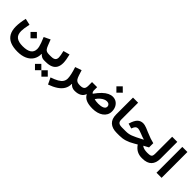

<svg xmlns="http://www.w3.org/2000/svg" viewBox="222 -2015 3599 3599"><g transform="rotate(45 2021.5 -215.5)"><path d="M304.4 -196.8 388.6 -112.3 473.4 -196.8 388.6 -281.3ZM67.7 -307.2Q51.7 -236.9 44.4 -180.5Q37.1 -124.1 37.1 -77.5Q37.1 31.6 77.3 101.8Q117.4 172 196.4 205.8Q275.4 239.5 391.7 239.5Q501.1 239.5 580 204.1Q658.9 168.6 701 103.2Q743 37.8 742.1 -51.6L746.3 -53.2Q793.3 0 857.5 0H859.3V-142.3H852.5Q813.1 -142.3 789.2 -151.1Q765.4 -159.8 749.3 -182.1Q733.2 -204.3 717.1 -244.6L670.7 -363.7L546 -303.3Q572.4 -241.1 588.8 -196.2Q605.3 -151.3 612.8 -118.7Q620.3 -86.1 620.3 -59.7Q620.3 19 562.3 58.3Q504.4 97.6 388.5 97.6Q277.5 97.6 222.7 55Q168 12.5 168 -86.3Q168 -117.5 173.9 -159.9Q179.7 -202.4 195.7 -278.3Z M786.6 167.3 870.8 251.8 955.6 167.3 870.8 82.8ZM957.2 167.3 1041.4 251.8 1126.2 167.3 1041.4 82.8ZM1120.6 -415 993.7 -380.1Q1005.4 -332.2 1012.3 -294.3Q1019.2 -256.5 1019.2 -233.9Q1019.2 -202.6 1007.2 -182.3Q995.2 -161.9 969.2 -152.1Q943.2 -142.3 900.1 -142.3H859.4Q839.2 -142.3 839.2 -71.5Q839.2 0 859.4 0H900.1Q986 0 1041.7 -24.5Q1097.4 -49.1 1124.4 -97.7Q1151.4 -146.2 1151.4 -217.9Q1151.4 -256.1 1143.3 -306.4Q1135.1 -356.6 1120.6 -415Z M1361.6 -323.1Q1387.1 -246.9 1401.9 -180.9Q1416.6 -114.9 1416.6 -73.6Q1416.6 -25.6 1392.2 11.5Q1367.9 48.7 1314.2 79.8Q1260.5 110.9 1172.5 141.1L1233.7 268.7Q1333.2 233.1 1401.9 187.4Q1470.7 141.7 1506.1 81.8Q1541.5 21.9 1540.4 -55L1545.3 -56.6Q1565.5 -29.8 1597.2 -14.9Q1628.9 0 1667.6 0H1668.4V-142.3H1667.6Q1624.2 -142.3 1597.9 -152.7Q1571.5 -163.1 1554.7 -189.1Q1537.9 -215.1 1522.8 -261.5L1488.8 -367.2Z M2163.7 -614.2 2247.9 -529.7 2332.8 -614.2 2247.9 -698.8ZM2238 -291Q2272.7 -291 2293.3 -272.3Q2313.9 -253.7 2313.9 -224.4Q2313.9 -202 2301 -186.2Q2288.1 -170.4 2265.6 -160.8Q2243.1 -151.2 2213.7 -146.7Q2184.4 -142.3 2151.8 -142.3Q2121.8 -142.3 2094.5 -146Q2067.3 -149.7 2045.5 -158.2Q2077.6 -204.7 2111.1 -234Q2144.7 -263.4 2177.1 -277.2Q2209.4 -291 2238 -291ZM1872.2 -115.1H1876.8Q1907.4 -55.1 1972.5 -27.6Q2037.7 0 2142.5 0Q2205.1 0 2259 -15Q2313 -29.9 2353.3 -58.7Q2393.6 -87.4 2416.3 -128.6Q2439 -169.9 2439 -222.7Q2439 -282 2415.9 -329Q2392.8 -376.1 2351.4 -403.2Q2310 -430.4 2255.5 -430.4Q2208.8 -430.4 2159.7 -407Q2110.7 -383.7 2058.2 -333.4Q2005.8 -283.1 1948.4 -202.1Q1941.1 -206.6 1935.3 -212.4Q1929.4 -218.3 1925.5 -228.1Q1921.5 -238 1919.5 -254.5V-347.6H1784.3V-247Q1784.3 -212.3 1774.8 -189Q1765.2 -165.8 1740.7 -154.1Q1716.1 -142.3 1671.3 -142.3H1668.5Q1657.4 -142.3 1652.8 -125.5Q1648.3 -108.8 1648.3 -71.5Q1648.3 -33.5 1652.8 -16.8Q1657.4 0 1668.5 0H1671.3Q1747.5 0 1800 -29.1Q1852.4 -58.2 1872.2 -115.1Z M2533 -684.9V-237.3Q2533 -119.2 2599.2 -59.6Q2665.3 0 2784.4 0H2784.9V-142.3H2784.4Q2720.5 -142.3 2694.6 -164.3Q2668.7 -186.4 2668.7 -240.3V-684.9Z M3010.9 -480.8Q2942.7 -480.8 2897.9 -436.7Q2853.2 -392.6 2823.6 -292.8L2820.3 -281.8L2918.9 -251.7L2922.8 -262.4Q2939.4 -306.1 2959 -324.8Q2978.6 -343.6 3009.9 -343.6Q3025.1 -343.6 3049.1 -336.7Q3073.2 -329.8 3115.3 -313.4Q3151.9 -298.7 3179.4 -288.8Q3206.9 -279 3231.2 -272.9V-268L3103.6 -203.2Q3056.2 -180 3020.5 -166.6Q2984.9 -153.3 2952.7 -147.8Q2920.5 -142.3 2883.2 -142.3H2784.7Q2774.1 -142.3 2769.3 -126.1Q2764.5 -109.9 2764.5 -71.5Q2764.5 -33.1 2769.3 -16.5Q2774.1 0 2784.7 0H2855.7Q2935 0 3005.8 -21.5Q3076.6 -42.9 3158.6 -91.6L3217.4 -125.8Q3263 -59.4 3319.9 -29.7Q3376.8 0 3444.1 0H3462.9V-142.3H3444.9Q3411.1 -142.3 3374.4 -150.3Q3337.6 -158.2 3309.5 -179.9V-184.8L3406.1 -237.3V-349.2Q3359.7 -359.7 3309.8 -376.8Q3259.9 -394 3187.6 -424.7Q3138.7 -446.4 3106.1 -458.7Q3073.6 -471 3051.2 -475.9Q3028.9 -480.8 3010.9 -480.8Z M3462.9 -142.3Q3453.5 -142.3 3447.9 -127.9Q3442.4 -113.5 3442.4 -71.5Q3442.4 -29.5 3447.9 -14.7Q3453.5 0 3462.9 0Q3585.9 0 3646.5 -61.6Q3707.2 -123.1 3707.2 -239.2V-684.9H3571.3V-239.2Q3571.3 -201.1 3563.4 -180Q3555.5 -159 3532.3 -150.6Q3509.1 -142.3 3462.9 -142.3Z M3975.3 0V-684.9H3840.4V0Z"/></g></svg>

Font: Estedad-FD VF
Style: Regular
Weight: 100
Designer: Amin Abedi
Version: Version 7.3